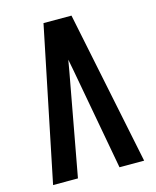

<svg xmlns="http://www.w3.org/2000/svg" viewBox="-111 -812 722 888"><g transform="rotate(-15 250.0 -367.5)"><path d="M32 0H151L241 -490Q243 -503 245.5 -516Q248 -529 250 -542Q253 -529 255 -516Q257 -503 260 -490L350 0H468L317 -735H183Z"/></g></svg>

Font: Iosevka SS09
Style: Bold
Weight: 700
Monospace: yes
Designer: Belleve Invis
Foundry: Belleve Invis
Version: Version 5.2.1; ttfautohint (v1.8.3)